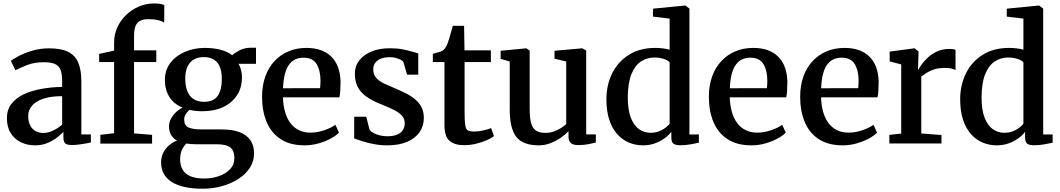

<svg xmlns="http://www.w3.org/2000/svg" viewBox="-20 -852 6294 1140"><path d="M187.5 11Q143 11 105 -7Q67 -25 44 -61Q21 -97 21 -151Q21 -200.5 47.8 -235.2Q74.5 -270 120.5 -291.8Q166.5 -313.5 225.5 -324.2Q284.5 -335 349 -336V-368.5Q349 -410.5 340 -435.5Q331 -460.5 307.5 -471.5Q284 -482.5 240 -482.5Q182.5 -482.5 139.2 -465Q96 -447.5 71.5 -435L44.5 -490.5Q55.5 -500 88.8 -518Q122 -536 169.8 -550.5Q217.5 -565 271 -565Q342.5 -565 384.5 -544.2Q426.5 -523.5 444.8 -479.8Q463 -436 463 -367.5V-54L519.5 -53.5V-6Q508.5 -3.5 489.2 0Q470 3.5 448.2 6.2Q426.5 9 408.5 9Q379.5 9 368 0.2Q356.5 -8.5 356.5 -38.5V-69Q344.5 -55.5 320.2 -36.5Q296 -17.5 262.5 -3.2Q229 11 187.5 11ZM239.5 -62.5Q264.5 -62.5 295.2 -76.8Q326 -91 349 -112V-281Q280 -281 235.2 -265.2Q190.5 -249.5 169 -223.2Q147.5 -197 147.5 -164Q147.5 -129 159.5 -106.5Q171.5 -84 192.2 -73.2Q213 -62.5 239.5 -62.5Z M576 0.5V-51.5L657.5 -61V-483.5H569L568.5 -532L657.5 -551.5V-599Q657.5 -648 677 -690.2Q696.5 -732.5 730 -764.2Q763.5 -796 806 -813.8Q848.5 -831.5 894.5 -831.5Q919.5 -831.5 933.5 -828.5Q947.5 -825.5 955.5 -822.5L955 -717.5Q944 -726 919.2 -732.2Q894.5 -738.5 862.5 -738Q832.5 -738.5 813.2 -729Q794 -719.5 785 -698Q776 -676.5 776 -639.5V-553H908V-483.5H776V-60L883 -51.5V0.5Z M1182.5 268.5Q1120.5 268.5 1074.2 257.8Q1028 247 997.5 227Q967 207 951.8 178.2Q936.5 149.5 936.5 113Q936.5 81 949.2 55.2Q962 29.5 983.5 11Q1005 -7.5 1031 -17.5Q1007 -31 995.2 -52Q983.5 -73 983.5 -102Q983.5 -124 994.2 -145.2Q1005 -166.5 1023.2 -184.2Q1041.5 -202 1064 -213Q1011 -235 985 -277.5Q959 -320 959 -377Q959 -437 992.5 -479.8Q1026 -522.5 1080 -545Q1134 -567.5 1195 -567.5Q1248.5 -567.5 1289.8 -556.5Q1331 -545.5 1359 -524Q1370.5 -536.5 1400.8 -552.5Q1431 -568.5 1468.5 -568.5H1500V-473H1396Q1402.5 -463 1407 -450Q1411.5 -437 1414 -422.5Q1416.5 -408 1416.5 -392Q1416.5 -331.5 1387 -286.2Q1357.5 -241 1304.8 -216.2Q1252 -191.5 1182.5 -191.5Q1161.5 -191.5 1142 -193.5Q1122.5 -195.5 1105 -199.5Q1091.5 -188 1082.5 -173.5Q1073.5 -159 1073.5 -142Q1073.5 -107.5 1098.5 -95.5Q1123.5 -83.5 1183 -83.5H1295Q1361 -83.5 1403.8 -66.8Q1446.5 -50 1467.5 -18.2Q1488.5 13.5 1488.5 59Q1488.5 105 1464 143.2Q1439.5 181.5 1396.8 209.5Q1354 237.5 1299 253Q1244 268.5 1182.5 268.5ZM1194 208Q1238.5 208 1279 194Q1319.5 180 1345.5 153.2Q1371.5 126.5 1371.5 87.5Q1371.5 60 1362.5 41.5Q1353.5 23 1329.8 13.8Q1306 4.5 1261.5 4.5H1144.5Q1129 4.5 1114.2 3.5Q1099.5 2.5 1086.5 0Q1069.5 16.5 1059.5 39.8Q1049.5 63 1049.5 94Q1049.5 129 1064 154.8Q1078.5 180.5 1110 194.2Q1141.5 208 1194 208ZM1192 -247.5Q1247.5 -247.5 1272.2 -282.5Q1297 -317.5 1297 -382Q1297 -427 1285 -455.8Q1273 -484.5 1249 -498.8Q1225 -513 1190 -513Q1157 -513 1132.5 -499.8Q1108 -486.5 1094 -458.2Q1080 -430 1080 -385Q1080 -344 1091.5 -313Q1103 -282 1127.8 -264.8Q1152.5 -247.5 1192 -247.5Z M1788.5 11Q1702.5 11 1646.5 -25.8Q1590.5 -62.5 1563.2 -127.5Q1536 -192.5 1536 -277.5Q1536 -344 1555.2 -397.8Q1574.5 -451.5 1609.8 -489.2Q1645 -527 1693 -547.2Q1741 -567.5 1799 -567.5Q1895 -567.5 1947.2 -515.8Q1999.5 -464 2002 -368Q2002 -337 2000.5 -314Q1999 -291 1995 -274H1660Q1661.5 -227 1672.2 -188.5Q1683 -150 1703.5 -122.2Q1724 -94.5 1754 -79.5Q1784 -64.5 1823.5 -64.5Q1864.5 -64.5 1906.5 -79.2Q1948.5 -94 1971.5 -111L1992.5 -64.5Q1975.5 -46.5 1943.5 -29.2Q1911.5 -12 1871.2 -0.5Q1831 11 1788.5 11ZM1660.5 -328 1880.5 -328.5Q1881.5 -338 1882.2 -350Q1883 -362 1883 -372Q1883 -433 1860 -471.2Q1837 -509.5 1782 -509.5Q1757 -509.5 1735.8 -500.5Q1714.5 -491.5 1698.2 -470.8Q1682 -450 1672.2 -415Q1662.5 -380 1660.5 -328Z M2279 11Q2238 11 2199.5 3.5Q2161 -4 2130.5 -13.8Q2100 -23.5 2083 -30V-159H2154.5L2174.5 -81Q2180.5 -72 2196.5 -63Q2212.5 -54 2234.2 -48.5Q2256 -43 2279 -43Q2315.5 -43 2338.5 -52.8Q2361.5 -62.5 2372.2 -80Q2383 -97.5 2383 -120.5Q2383 -148.5 2364.5 -167.5Q2346 -186.5 2311.8 -202.8Q2277.5 -219 2230.5 -238Q2184 -257 2151.8 -281Q2119.5 -305 2103.2 -337.5Q2087 -370 2087 -415Q2087 -460 2113.5 -493.8Q2140 -527.5 2186.8 -546.5Q2233.5 -565.5 2294 -565.5Q2339 -565.5 2372 -559Q2405 -552.5 2427.5 -545.2Q2450 -538 2463.5 -535V-408.5H2397L2375.5 -483Q2371 -491 2358.8 -497.5Q2346.5 -504 2329.5 -508.2Q2312.5 -512.5 2293 -512.5Q2264 -512.5 2242 -503.8Q2220 -495 2208 -479Q2196 -463 2196 -441.5Q2196 -409 2214.2 -389Q2232.5 -369 2262 -355.2Q2291.5 -341.5 2324.5 -328Q2356.5 -314.5 2387.2 -299.2Q2418 -284 2442.5 -264.2Q2467 -244.5 2481.8 -217.2Q2496.5 -190 2496.5 -152Q2496.5 -104.5 2471.5 -67.8Q2446.5 -31 2397.8 -10Q2349 11 2279 11Z M2735 10Q2678.5 10 2648.8 -16.2Q2619 -42.5 2619 -107V-483.5H2550V-532.5Q2560.5 -535.5 2572.5 -538.8Q2584.5 -542 2595 -545.5Q2605.5 -549 2611 -553.5Q2617 -558.5 2621.5 -564Q2626 -569.5 2629.8 -576.8Q2633.5 -584 2637.5 -594Q2642.5 -606.5 2648.2 -626.5Q2654 -646.5 2659.5 -666.5Q2665 -686.5 2668.5 -699H2735.5L2738 -553H2894.5V-483.5H2738.5V-184.5Q2738.5 -132 2742.5 -107.8Q2746.5 -83.5 2758.8 -77.2Q2771 -71 2795 -71Q2821.5 -71 2851 -77.8Q2880.5 -84.5 2896 -91.5L2913 -43.5Q2897 -31 2868.5 -18.8Q2840 -6.5 2805.2 1.8Q2770.5 10 2735 10Z M3413.5 9.5Q3384 9.5 3369.8 -2.2Q3355.5 -14 3355.5 -41V-73Q3337.5 -53.5 3309.8 -34.2Q3282 -15 3248.5 -2Q3215 11 3179.5 11Q3085.5 11 3046 -38.8Q3006.5 -88.5 3006.5 -201.5V-487L2952.5 -502.5V-550.5L3103.5 -565H3105.5L3125 -552V-206Q3125 -154.5 3133 -123.2Q3141 -92 3161.2 -77.5Q3181.5 -63 3218.5 -63Q3246.5 -63 3270 -71.8Q3293.5 -80.5 3312 -92.5Q3330.5 -104.5 3342 -115V-487L3272.5 -503.5V-550.5L3434.5 -565H3437.5L3460.5 -552V-54H3518L3517.5 -5.5Q3500 -1.5 3473.8 4Q3447.5 9.5 3413.5 9.5Z M3797.5 11Q3754 11 3714.8 -5.2Q3675.5 -21.5 3645.2 -55Q3615 -88.5 3597.8 -140.2Q3580.5 -192 3580.5 -262.5Q3580.5 -346.5 3614.5 -415.8Q3648.5 -485 3713.5 -526.2Q3778.5 -567.5 3870.5 -567.5Q3894 -567.5 3916 -564.8Q3938 -562 3956 -557V-741.5L3857 -753.5V-800.5L4045.5 -819H4049.5L4073.5 -801V-53.5H4129.5V-4.5Q4108.5 0 4079 5.2Q4049.5 10.5 4019.5 10.5Q3993.5 10.5 3979.8 2Q3966 -6.5 3966 -38V-69.5Q3950 -48 3924.5 -29.8Q3899 -11.5 3866.8 -0.2Q3834.5 11 3797.5 11ZM3842.5 -63.5Q3869 -63.5 3891.2 -71.8Q3913.5 -80 3930 -92.5Q3946.5 -105 3956 -117V-481.5Q3948.5 -493 3922.5 -501.8Q3896.5 -510.5 3865.5 -510.5Q3821.5 -510.5 3786 -487.2Q3750.5 -464 3729.5 -412.8Q3708.5 -361.5 3707.5 -278Q3707 -201.5 3725.2 -154Q3743.5 -106.5 3774.2 -85Q3805 -63.5 3842.5 -63.5Z M4441.5 11Q4355.5 11 4299.5 -25.8Q4243.5 -62.5 4216.2 -127.5Q4189 -192.5 4189 -277.5Q4189 -344 4208.2 -397.8Q4227.5 -451.5 4262.8 -489.2Q4298 -527 4346 -547.2Q4394 -567.5 4452 -567.5Q4548 -567.5 4600.2 -515.8Q4652.5 -464 4655 -368Q4655 -337 4653.5 -314Q4652 -291 4648 -274H4313Q4314.5 -227 4325.2 -188.5Q4336 -150 4356.5 -122.2Q4377 -94.5 4407 -79.5Q4437 -64.5 4476.5 -64.5Q4517.5 -64.5 4559.5 -79.2Q4601.5 -94 4624.5 -111L4645.5 -64.5Q4628.5 -46.5 4596.5 -29.2Q4564.5 -12 4524.2 -0.5Q4484 11 4441.5 11ZM4313.5 -328 4533.5 -328.5Q4534.5 -338 4535.2 -350Q4536 -362 4536 -372Q4536 -433 4513 -471.2Q4490 -509.5 4435 -509.5Q4410 -509.5 4388.8 -500.5Q4367.5 -491.5 4351.2 -470.8Q4335 -450 4325.2 -415Q4315.5 -380 4313.5 -328Z M4983.5 11Q4897.5 11 4841.5 -25.8Q4785.5 -62.5 4758.2 -127.5Q4731 -192.5 4731 -277.5Q4731 -344 4750.2 -397.8Q4769.5 -451.5 4804.8 -489.2Q4840 -527 4888 -547.2Q4936 -567.5 4994 -567.5Q5090 -567.5 5142.2 -515.8Q5194.5 -464 5197 -368Q5197 -337 5195.5 -314Q5194 -291 5190 -274H4855Q4856.5 -227 4867.2 -188.5Q4878 -150 4898.5 -122.2Q4919 -94.5 4949 -79.5Q4979 -64.5 5018.5 -64.5Q5059.5 -64.5 5101.5 -79.2Q5143.5 -94 5166.5 -111L5187.5 -64.5Q5170.5 -46.5 5138.5 -29.2Q5106.5 -12 5066.2 -0.5Q5026 11 4983.5 11ZM4855.5 -328 5075.5 -328.5Q5076.5 -338 5077.2 -350Q5078 -362 5078 -372Q5078 -433 5055 -471.2Q5032 -509.5 4977 -509.5Q4952 -509.5 4930.8 -500.5Q4909.5 -491.5 4893.2 -470.8Q4877 -450 4867.2 -415Q4857.5 -380 4855.5 -328Z M5260.5 0V-51L5331 -59V-469.5L5262.5 -487.5V-545.5L5407 -565H5410.5L5433.5 -547V-527L5430.5 -439H5433.5Q5438 -449 5452 -469Q5466 -489 5489.2 -510.5Q5512.5 -532 5544.5 -546.8Q5576.5 -561.5 5616.5 -561.5Q5630.5 -561.5 5639.2 -560Q5648 -558.5 5653.5 -556.5V-435.5Q5646.5 -441 5630.8 -444.8Q5615 -448.5 5589.5 -448.5Q5552.5 -448.5 5526 -439.8Q5499.5 -431 5481 -419Q5462.5 -407 5450 -397.5V-59.5L5570 -50.5V0Z M5898 11Q5854.5 11 5815.2 -5.2Q5776 -21.5 5745.8 -55Q5715.5 -88.5 5698.2 -140.2Q5681 -192 5681 -262.5Q5681 -346.5 5715 -415.8Q5749 -485 5814 -526.2Q5879 -567.5 5971 -567.5Q5994.5 -567.5 6016.5 -564.8Q6038.5 -562 6056.5 -557V-741.5L5957.5 -753.5V-800.5L6146 -819H6150L6174 -801V-53.5H6230V-4.5Q6209 0 6179.5 5.2Q6150 10.5 6120 10.5Q6094 10.5 6080.2 2Q6066.5 -6.5 6066.5 -38V-69.5Q6050.5 -48 6025 -29.8Q5999.5 -11.5 5967.2 -0.2Q5935 11 5898 11ZM5943 -63.5Q5969.5 -63.5 5991.8 -71.8Q6014 -80 6030.5 -92.5Q6047 -105 6056.5 -117V-481.5Q6049 -493 6023 -501.8Q5997 -510.5 5966 -510.5Q5922 -510.5 5886.5 -487.2Q5851 -464 5830 -412.8Q5809 -361.5 5808 -278Q5807.5 -201.5 5825.8 -154Q5844 -106.5 5874.8 -85Q5905.5 -63.5 5943 -63.5Z"/></svg>

Font: Merriweather 24pt SemiBold
Style: Regular
Weight: 600
Designer: Eben Sorkin
Foundry: Eben Sorkin
Version: Version 2.100